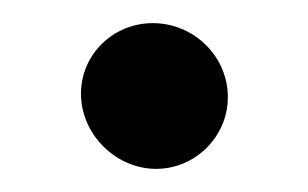

<svg xmlns="http://www.w3.org/2000/svg" viewBox="-20 -395 266 166"><path d="M50 -314C50 -279 80 -249 115 -249C149 -249 177 -277 177 -311C177 -346 148 -375 112 -375C78 -375 50 -348 50 -314Z"/></svg>

Font: Electronic
Style: Thk
Weight: 900
Version: Version 1.011